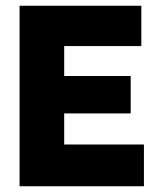

<svg xmlns="http://www.w3.org/2000/svg" viewBox="-20 -647 545 667"><path d="M480 0H48V-627H471V-487H203V-383H434V-253H203V-145H480Z"/></svg>

Font: Blinker
Style: Regular
Weight: 400
Designer: Juergen Huber
Foundry: supertype
Version: 1.017